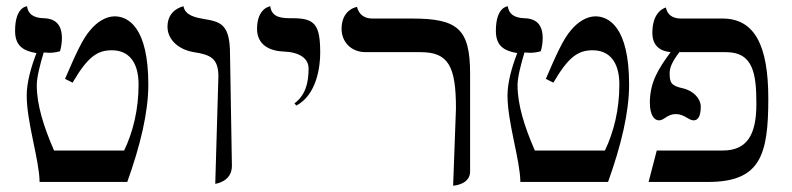

<svg xmlns="http://www.w3.org/2000/svg" viewBox="-20 -579 2519 611"><path d="M96 -410C79 -366 65 -317 65 -275C65 -189 105 -71 106 0H385C427 -117 452 -222 452 -310C452 -495 386 -527 345 -527C316 -527 288 -508 268 -484C242 -455 219 -402 187 -328L211 -316C260 -400 291 -419 336 -419C390 -419 421 -381 421 -310C421 -230 403 -158 375 -100H152C119 -176 97 -245 97 -308C97 -334 108 -375 119 -412C125 -412 131 -411 137 -411C149 -411 161 -413 171 -416C175 -430 177 -444 177 -458C177 -499 158 -520 119 -521C86 -522 69 -535 66 -559C66 -559 28 -558 28 -481C28 -432 55 -417 96 -410Z M665 6C665 6 718 0 718 -51L712 -406C712 -504 681 -510 626 -519C605 -523 569 -529 564 -559C564 -559 513 -550 513 -494C513 -453 548 -421 597 -413C650 -405 675 -393 675 -336Z M923 -243C989 -278 999 -369 999 -411C999 -502 981 -521 911 -521C880 -521 845 -521 840 -559C840 -559 798 -554 798 -487C798 -443 829 -417 883 -415C932 -413 962 -394 962 -361C962 -315 952 -276 917 -250Z M1422 12C1422 12 1476 9 1476 -33V-344C1476 -487 1437 -520 1291 -520H1165C1138 -520 1122 -534 1116 -557C1116 -557 1067 -550 1067 -487C1067 -446 1097 -413 1144 -413H1319C1407 -413 1431 -368 1431 -234Z M1626 -410C1609 -366 1595 -317 1595 -275C1595 -189 1635 -71 1636 0H1915C1957 -117 1982 -222 1982 -310C1982 -495 1916 -527 1875 -527C1846 -527 1818 -508 1798 -484C1772 -455 1749 -402 1717 -328L1741 -316C1790 -400 1821 -419 1866 -419C1920 -419 1951 -381 1951 -310C1951 -230 1933 -158 1905 -100H1682C1649 -176 1627 -245 1627 -308C1627 -334 1638 -375 1649 -412C1655 -412 1661 -411 1667 -411C1679 -411 1691 -413 1701 -416C1705 -430 1707 -444 1707 -458C1707 -499 1688 -520 1649 -521C1616 -522 1599 -535 1596 -559C1596 -559 1558 -558 1558 -481C1558 -432 1585 -417 1626 -410Z M2387 -248C2387 -151 2358 -100 2280 -100H2070L2044 0H2233C2399 0 2425 -84 2425 -265C2425 -434 2382 -520 2279 -520H2147C2120 -520 2104 -532 2099 -555C2099 -555 2056 -546 2056 -475C2056 -437 2076 -417 2114 -413C2075 -360 2048 -317 2048 -252C2048 -215 2061 -196 2077 -196C2094 -196 2103 -216 2131 -216C2157 -216 2172 -196 2187 -196C2205 -196 2210 -216 2210 -240C2210 -264 2188 -290 2153 -298C2116 -306 2111 -316 2111 -346C2111 -365 2120 -384 2142 -413H2291C2378 -413 2387 -342 2387 -248Z"/></svg>

Font: Libertinus Serif Display
Style: Regular
Weight: 400
Designer: Philipp H. Poll, Khaled Hosny
Foundry: Caleb Maclennan
Version: Version 7.050;RELEASE